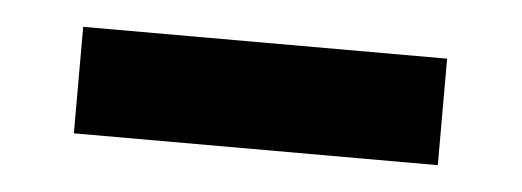

<svg xmlns="http://www.w3.org/2000/svg" viewBox="-25 -714 503 185"><g transform="rotate(5 226.0 -621.5)"><path d="M50 -673H402V-570H50Z"/></g></svg>

Font: Uncut Sans Variable
Style: Regular
Weight: 400
Designer: Kasper Nordkvist
Foundry: UNCUT.wtf
Version: Version 1.303;Glyphs 3.1.2 (3151)